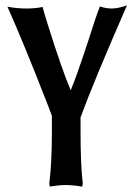

<svg xmlns="http://www.w3.org/2000/svg" viewBox="-20 -462 497 717"><path d="M164.1 224.1V223.1Q173.8 147 173.8 26.9V-28.8L174.8 -26.9Q168.9 -43 157.2 -73.2Q68.8 -300.3 7.8 -437Q43.9 -430.2 78.1 -430.2Q113.3 -430.2 139.2 -436Q141.1 -427.2 144.5 -416Q147.9 -404.8 152.1 -391.1Q156.2 -377.4 158.2 -371.1Q212.4 -198.2 244.1 -125Q265.1 -174.3 309.1 -308.1Q336.4 -395 353 -438Q376 -430.2 397 -430.2Q420.4 -430.2 454.1 -441.9Q327.6 -152.3 279.8 -21L280.8 -22.9V26.9Q280.8 154.8 289.1 223.1L287.1 234.9Q252.9 229 226.1 229Q200.2 229 166 234.9Z"/></svg>

Font: Linear Smooth
Style: Bold
Weight: 700
Designer: Philipp H. Poll, Flanker
Foundry: Philipp H. Poll, reworked by Flanker
Version: Version 1.061 | FøM Fix